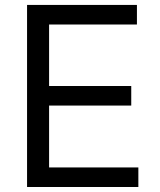

<svg xmlns="http://www.w3.org/2000/svg" viewBox="-20 -747 638 767"><path d="M88.1 0H532.7V-78.1H176.1V-325.3H504.3V-403.4H176.1V-649.1H527V-727.3H88.1Z"/></svg>

Font: Magic Ui Pro
Style: Regular
Weight: 400
Designer: Stefan Endress, Andreas Faust
Version: Version 1.000;FEAKit 1.0